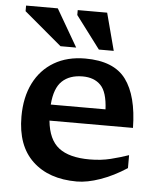

<svg xmlns="http://www.w3.org/2000/svg" viewBox="-53 -778 692 835"><g transform="rotate(5 293.0 -360.5)"><path d="M304 -525Q428.5 -525 481.5 -453.8Q534.5 -382.5 536.5 -242.5H172Q180 -160 225.5 -124.8Q271 -89.5 360 -89.5Q410 -89.5 452 -100Q494 -110.5 530 -123V-66.5Q472.5 -29 415.5 -9Q358.5 11 313 11Q190.5 11 119.8 -55.8Q49 -122.5 49 -249.5Q49 -334 80 -395.8Q111 -457.5 168.2 -491.2Q225.5 -525 304 -525ZM299.5 -446.5Q242.5 -446.5 209.8 -415.5Q177 -384.5 171.5 -312.5H410.5Q407 -388 378.2 -417.2Q349.5 -446.5 299.5 -446.5ZM260 -569H191.5L27 -707.5V-732H165.5ZM424 -569H359L252.5 -710.5V-732H381Z"/></g></svg>

Font: Newsreader 6pt Medium
Style: Regular
Weight: 500
Designer: Hugues Gentile
Foundry: Production Type
Version: Version 1.003; ttfautohint (v1.8.3)